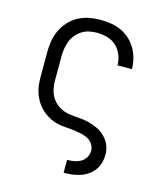

<svg xmlns="http://www.w3.org/2000/svg" viewBox="-112 -625 775 918"><g transform="rotate(15 275.0 -166.0)"><path d="M290 210V146H291Q308 146 325 143Q342 140 357 131.5Q372 123 381 107.5Q390 92 390 74Q390 57 380 42Q370 27 354.5 19Q339 11 322 7.5Q305 4 288 1.5Q271 -1 253.5 -2Q236 -3 219 -5.5Q202 -8 185.5 -13.5Q169 -19 154 -28Q139 -37 126 -48.5Q113 -60 102.5 -74Q92 -88 84.5 -104Q77 -120 72.5 -136.5Q68 -153 66.5 -170.5Q65 -188 65 -205V-325Q65 -353 69.5 -381.5Q74 -410 86 -435.5Q98 -461 117.5 -482.5Q137 -504 162 -517.5Q187 -531 215 -536.5Q243 -542 271 -542Q298 -542 324 -538Q350 -534 374 -523Q398 -512 417.5 -494.5Q437 -477 450.5 -454Q464 -431 470.5 -405.5Q477 -380 477 -354V-353H406Q406 -379 396 -404Q386 -429 367 -446.5Q348 -464 322.5 -471Q297 -478 271 -478Q252 -478 233 -474Q214 -470 197.5 -459.5Q181 -449 168.5 -434Q156 -419 149 -401Q142 -383 139 -363.5Q136 -344 136 -325V-205Q136 -181 142 -157Q148 -133 162.5 -114Q177 -95 198.5 -83Q220 -71 244 -67.5Q268 -64 292 -62.5Q316 -61 339.5 -55.5Q363 -50 385 -39.5Q407 -29 424.5 -12Q442 5 451.5 27.5Q461 50 461 74Q461 95 455.5 115Q450 135 438 151.5Q426 168 408.5 180Q391 192 371.5 198.5Q352 205 331.5 207.5Q311 210 291 210Z"/></g></svg>

Font: Lode Term
Style: Regular
Weight: 400
Monospace: yes
Designer: Belleve Invis
Foundry: Belleve Invis
Version: Version 29.2.0